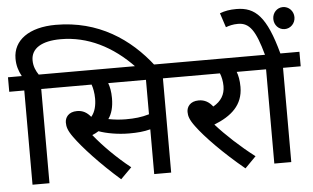

<svg xmlns="http://www.w3.org/2000/svg" viewBox="-58 -989 1783 1094"><g transform="rotate(-5 833.5 -441.5)"><path d="M86 -539V0H183V-539H284V-622H176C161 -644 148 -671 148 -706C148 -774 209 -812 318 -812C470 -812 612 -743 733 -615H841C718 -775 540 -896 297 -896C144 -896 52 -829 52 -724C52 -685 62 -653 79 -622H0V-539Z M879 -539H980V-622H269V-539H471C478 -519 484 -491 484 -458C484 -421 476 -382 453 -356C432 -382 408 -396 375 -396C325 -396 306 -364 306 -336C306 -313 311 -291 340 -251C385 -188 480 -85 592 13L655 -50C576 -113 503 -186 450 -252C463 -257 476 -264 487 -271C530 -255 597 -243 660 -243C708 -243 744 -246 782 -256V0H879ZM648 -325C614 -325 579 -329 549 -335C569 -363 580 -401 580 -452C580 -490 574 -518 566 -539H782V-342C738 -329 699 -325 648 -325Z M1366 -51C1285 -113 1205 -187 1148 -251C1247 -290 1315 -348 1315 -452C1315 -490 1309 -518 1301 -539H1398V-622H965V-539H1205C1213 -520 1219 -493 1219 -465C1219 -417 1197 -380 1151 -354C1130 -381 1105 -396 1071 -396C1021 -396 1002 -364 1002 -336C1002 -313 1008 -291 1038 -251C1084 -188 1184 -85 1303 13Z M1566 -539H1667V-622H1558C1500 -837 1438 -896 1330 -896C1292 -896 1264 -891 1235 -880L1262 -798C1281 -805 1303 -811 1332 -811C1398 -811 1431 -763 1470 -622H1383V-539H1469V0H1566ZM1535 -821C1535 -786 1561 -758 1595 -758C1629 -758 1656 -786 1656 -821C1656 -856 1629 -884 1595 -884C1561 -884 1535 -856 1535 -821Z"/></g></svg>

Font: Noto Sans Devanagari UI Medium
Style: Regular
Weight: 500
Designer: Jelle Bosma - Monotype Design Team
Foundry: Monotype Imaging Inc.
Version: Version 2.004